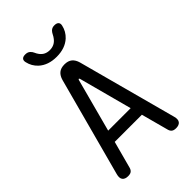

<svg xmlns="http://www.w3.org/2000/svg" viewBox="-280 -1050 1160 1160"><g transform="rotate(-45 300.0 -470.0)"><path d="M204 -270H396L305 -611Q303 -617 300 -617Q297 -617 295 -611ZM463 -19 416 -194H184L137 -19Q133 -5 123.5 2.5Q114 10 95 10Q69 10 58 -4.5Q47 -19 55 -48L225 -681Q233 -710 251 -725Q269 -740 300 -740Q331 -740 349 -725Q367 -710 375 -681L545 -48Q553 -19 542 -4.5Q531 10 505 10Q486 10 476.5 2.5Q467 -5 463 -19ZM144 -915Q140 -932 148 -941Q156 -950 175 -950Q186 -950 194 -947Q202 -944 207 -939Q217 -930 222 -918Q227 -906 235 -895Q258 -863 299 -863Q340 -863 364 -895Q372 -905 377.5 -916.5Q383 -928 391 -937Q397 -943 404.5 -946.5Q412 -950 424 -950Q443 -950 451.5 -941Q460 -932 456 -915Q447 -874 416 -845Q372 -805 300 -805Q228 -805 184 -845Q153 -874 144 -915Z"/></g></svg>

Font: Maple Mono NF CN
Style: Regular
Weight: 400
Monospace: yes
Designer: subframe7536
Version: Version 7.000